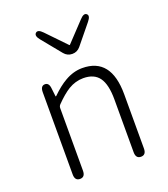

<svg xmlns="http://www.w3.org/2000/svg" viewBox="-146 -913 886 1015"><g transform="rotate(-20 296.5 -405.0)"><path d="M129 0Q100 0 100 -36V-498Q100 -533 124 -534Q148 -535 151 -500L156 -457Q156 -452 160 -455Q204 -498 241 -519Q289 -547 339 -547Q501 -547 501 -341V-36Q501 0 472 0Q443 0 443 -36V-333Q443 -417 415 -456Q387 -495 326 -495Q282 -495 242 -471Q208 -450 166 -407Q158 -399 158 -387V-36Q158 0 129 0ZM317 -635Q289 -635 271 -657L182 -766Q160 -793 174 -806Q188 -819 213 -793L316 -686Q319 -682 322 -686L422 -792Q446 -818 460 -806Q475 -794 452 -766L363 -657Q345 -635 317 -635Z"/></g></svg>

Font: Resource Han Rounded CN Light
Style: Regular
Weight: 300
Designer: Cyano Hao (round all glyphs); Ryoko NISHIZUKA 西塚涼子 (kana, bopomofo & ideographs); Paul D. Hunt (Latin, Greek & Cyrillic)
Foundry: Cyano Hao
Version: 0.990